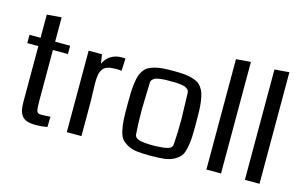

<svg xmlns="http://www.w3.org/2000/svg" viewBox="-90 -972 1937 1219"><g transform="rotate(15 878.0 -362.5)"><path d="M286.6 -67.9 284.7 0.5Q243.7 7.3 210.4 7.3Q174.8 7.3 151.6 -0.5Q128.4 -8.3 116.7 -25.4Q105 -42.5 100.6 -63.2Q96.2 -84 96.2 -116.2V-481H23.4V-535.6H96.2V-688L191.9 -695.8V-535.6H290.5V-481H191.9V-148.9Q191.9 -96.2 197 -80.6Q202.1 -64.9 225.1 -64.9Q247.6 -64.9 286.6 -67.9Z M650.9 -547.9 647 -466.3Q628.4 -468.8 611.8 -468.8Q577.1 -468.8 555.7 -461.9Q534.2 -455.1 523.2 -438.5Q512.2 -421.9 508.5 -400.6Q504.9 -379.4 504.9 -343.8Q504.9 -323.7 506.6 -285.2Q508.3 -246.6 508.3 -230V0H412.1V-535.6H499.5L509.3 -475.6Q524.4 -510.7 555.2 -530Q585.9 -549.3 628.9 -549.3Q639.6 -549.3 650.9 -547.9Z M964.8 -60.1Q1034.2 -61.5 1061.3 -70.3Q1088.4 -79.1 1088.4 -105Q1093.8 -174.8 1093.8 -266.6Q1093.8 -296.9 1091.3 -353.3Q1088.9 -409.7 1088.9 -437Q1088.9 -445.3 1086.2 -452.1Q1083.5 -459 1077.4 -463.6Q1071.3 -468.3 1065.2 -471.7Q1059.1 -475.1 1048.1 -477.1Q1037.1 -479 1029.5 -480.5Q1022 -481.9 1008.1 -482.4Q994.1 -482.9 986.6 -482.9Q979 -482.9 964.4 -482.9Q949.7 -482.9 942.1 -482.9Q934.6 -482.9 920.7 -482.4Q906.7 -481.9 899.2 -480.5Q891.6 -479 880.6 -477.1Q869.6 -475.1 863.5 -471.7Q857.4 -468.3 851.3 -463.6Q845.2 -459 842.5 -452.1Q839.8 -445.3 839.8 -437Q839.8 -409.7 837.4 -353.3Q835 -296.9 835 -266.6Q835 -174.8 840.3 -105Q840.3 -79.1 868.9 -69.6Q897.5 -60.1 964.8 -60.1ZM963.9 7.3Q909.7 7.3 873.5 2.9Q837.4 -1.5 811.3 -16.4Q785.2 -31.2 771.5 -48.1Q757.8 -64.9 750 -101.3Q742.2 -137.7 740.5 -173.3Q738.8 -209 738.8 -272.5Q738.8 -319.8 740 -351.6Q741.2 -383.3 745.6 -413.8Q750 -444.3 756.6 -463.1Q763.2 -481.9 775.6 -498.8Q788.1 -515.6 803.7 -524.4Q819.3 -533.2 843.5 -539.8Q867.7 -546.4 896.2 -548.6Q924.8 -550.8 964.4 -550.8Q1003.9 -550.8 1032.5 -548.6Q1061 -546.4 1085.2 -539.8Q1109.4 -533.2 1125 -524.4Q1140.6 -515.6 1153.1 -498.8Q1165.5 -481.9 1172.1 -463.1Q1178.7 -444.3 1183.1 -413.8Q1187.5 -383.3 1188.7 -351.6Q1189.9 -319.8 1189.9 -272.5Q1189.9 -209 1188.2 -173.3Q1186.5 -137.7 1178.7 -101.3Q1170.9 -64.9 1157 -47.9Q1143.1 -30.8 1116.9 -16.1Q1090.8 -1.5 1054.7 2.9Q1018.6 7.3 963.9 7.3Z M1425.8 0H1329.6V-725.6L1425.8 -733.4Z M1678.7 0H1582.5V-725.6L1678.7 -733.4Z"/></g></svg>

Font: Coda
Style: Regular
Weight: 400
Designer: vernon adams
Foundry: vernon adams
Version: Version 2.000; ttfautohint (v0.8) -r 50 -G 200 -x